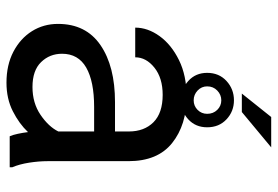

<svg xmlns="http://www.w3.org/2000/svg" viewBox="-150 -684 845 584"><g transform="rotate(90 272.0 -392.5)"><path d="M395 0Q390.6 -9.8 387.5 -24.7Q384.3 -39.6 382.3 -55.7Q356.9 -28.8 318.8 -9.5Q280.8 9.8 231.9 9.8Q178.2 9.8 137.9 -11.2Q97.7 -32.2 75.4 -67.6Q53.2 -103 53.2 -147Q53.2 -231.9 117.7 -276.1Q182.1 -320.3 291 -320.3H380.4V-362.3Q380.4 -409.2 352.3 -437.3Q324.2 -465.3 269 -465.3Q217.8 -465.3 186.3 -440.2Q154.8 -415 154.8 -381.8H64.5Q64.5 -419.9 90.3 -455.8Q116.2 -491.7 163.3 -514.9Q210.4 -538.1 274.4 -538.1Q360.4 -538.1 415.5 -494.1Q470.7 -450.2 470.7 -361.3V-115.2Q470.7 -88.9 475.3 -59.1Q480 -29.3 489.3 -7.8V0ZM245.1 -69.3Q293.9 -69.3 329.8 -93.8Q365.7 -118.2 380.4 -147.9V-256.8H305.7Q228 -256.8 186 -232.7Q144 -208.5 144 -159.2Q144 -121.6 169.4 -95.5Q194.8 -69.3 245.1 -69.3ZM265.1 -706.1 336.4 -795.4H428.7L321.3 -706.1ZM202.1 -600.6Q202.1 -636.7 226.8 -659.4Q251.5 -682.1 285.6 -682.1Q319.3 -682.1 343.5 -659.4Q367.7 -636.7 367.7 -600.6Q367.7 -565.4 343.5 -543.2Q319.3 -521 285.6 -521Q251.5 -521 226.8 -543.2Q202.1 -565.4 202.1 -600.6ZM243.2 -600.6Q243.2 -583.5 255.9 -571.5Q268.6 -559.6 285.6 -559.6Q302.7 -559.6 314.7 -571.5Q326.7 -583.5 326.7 -600.6Q326.7 -619.1 314.7 -631.3Q302.7 -643.6 285.6 -643.6Q268.6 -643.6 255.9 -631.3Q243.2 -619.1 243.2 -600.6Z"/></g></svg>

Font: Vazirmatn FD
Style: Regular
Weight: 400
Designer: Saber Rastikerdar
Foundry: Saber Rastikerdar
Version: Version 33.001